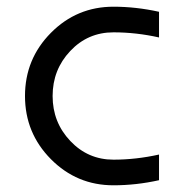

<svg xmlns="http://www.w3.org/2000/svg" viewBox="-20 -535 542 570"><path d="M316.9 -515.1Q383.8 -515.1 452.1 -500V-423.8Q384.3 -439 316.9 -439Q240.7 -439 188.5 -383.5Q136.2 -328.1 136.2 -250Q136.2 -171.9 188.7 -116.5Q241.2 -61 316.9 -61Q383.8 -61 452.1 -76.2V0Q384.3 15.1 316.9 15.1Q208 15.1 131.1 -62.5Q54.2 -140.1 54.2 -250Q54.2 -359.9 131.1 -437.5Q208 -515.1 316.9 -515.1Z"/></svg>

Font: Carme
Style: Regular
Weight: 400
Version: 1.000